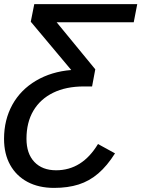

<svg xmlns="http://www.w3.org/2000/svg" viewBox="-27 -708 689 936"><path d="M236.8 208Q162.1 208 107.4 179Q52.7 149.9 22.7 96.2Q-7.3 42.5 -7.3 -31.2Q-7.3 -123.5 33.2 -197.3Q73.7 -270.5 148.7 -314.7Q223.6 -358.9 320.3 -366.7L123 -602.1L140.1 -688H642.1L625 -599.6H249L437.5 -370.1L421.9 -286.6H382.3Q294.9 -286.6 232.2 -255.9Q169.4 -225.1 135.7 -168.2Q102.1 -111.3 102.1 -31.7Q102.1 41 140.6 81.5Q179.2 122.1 246.6 122.1Q373.5 122.1 450.7 -5.9L533.7 39.6Q495.6 100.1 452.1 137.5Q408.7 174.8 356.2 191.4Q303.7 208 236.8 208Z"/></svg>

Font: Arimo Medium
Style: Italic
Weight: 500
Italic angle: -12°
Designer: Steve Matteson
Foundry: Monotype Imaging Inc.
Version: Version 1.33